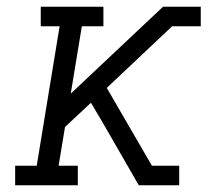

<svg xmlns="http://www.w3.org/2000/svg" viewBox="-20 -550 640 570"><path d="M25 0V-58H89L157 -472H101V-530H287V-472H223L190 -272L464 -530H576V-472H491L297 -289L431 -58H512V0H392L282 -191L250 -245L173 -173L154 -58H211V0Z"/></svg>

Font: Iosevka Slab Light Extended
Style: Italic
Weight: 300
Width: 7
Italic angle: -9°
Monospace: yes
Designer: Belleve Invis
Foundry: Belleve Invis
Version: Version 11.1.0; ttfautohint (v1.8.3)